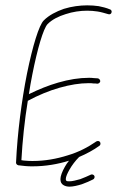

<svg xmlns="http://www.w3.org/2000/svg" viewBox="-20 -618 438 718"><path d="M40 -10V-9C40 -8 40 -8 40 -8C40 -7 41 -7 41 -6C41 -5 42 -5 42 -4C42 -4 42 -4 43 -3C44 -2 44 -2 45 -2V-1C46 -1 46 -1 47 -1C47 0 47 0 48 0C57 1 66 2 75 3C85 4 94 4 103 4C150 4 196 -4 238 -17C232 -10 227 -2 223 5C212 24 206 41 206 52C206 63 210 70 217 74C223 78 231 80 240 80C253 80 270 76 286 71C302 65 317 59 328 53C333 51 335 44 333 40C331 35 324 33 320 35C309 40 294 47 280 52C265 56 251 60 240 60C235 60 231 60 228 58C227 56 226 54 226 52C226 43 232 30 240 16C249 0 262 -17 275 -30L276 -31C304 -43 330 -57 352 -73C356 -76 357 -82 354 -87C351 -91 345 -92 340 -89C310 -68 274 -49 233 -37C192 -24 148 -16 103 -16C94 -16 85 -16 77 -17C71 -17 66 -18 60 -19C64 -91 72 -168 84 -241C123 -262 164 -279 203 -290C242 -301 278 -307 312 -307C318 -307 324 -307 329 -306C334 -306 339 -306 344 -305C349 -305 354 -309 355 -314C355 -319 351 -324 346 -325C341 -325 336 -326 330 -326C325 -327 319 -327 312 -327C277 -327 238 -321 197 -309C162 -299 125 -284 88 -266C92 -291 96 -316 101 -340C120 -436 142 -511 158 -528C175 -545 199 -557 225 -565C252 -574 280 -578 306 -578C319 -578 332 -577 345 -575C358 -573 371 -569 385 -565C390 -563 396 -566 397 -571C399 -576 396 -582 391 -583C377 -589 363 -592 349 -595C335 -597 321 -598 306 -598C279 -598 248 -594 219 -585C190 -575 163 -561 144 -542C126 -525 102 -446 81 -343C61 -243 45 -120 40 -10Z"/></svg>

Font: Mistral SingleLine OTF-SVG Regular
Style: Regular
Weight: 300
Designer: François Chastanet, Élisa Garzelli, Anais Alves, Morgane Autin
Foundry: institut supérieur des arts et du design Toulouse / isdaT
Version: Version 1.000;hotconv 1.0.117;makeotfexe 2.5.65602 DEVELOPME